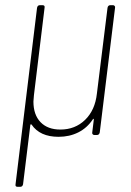

<svg xmlns="http://www.w3.org/2000/svg" viewBox="-20 -521 506 741"><path d="M406 -501H416Q420 -501 422.5 -498Q425 -495 424 -491L365 -10Q363 0 354 0H344Q340 0 337.5 -3Q335 -6 336 -10L342 -59Q342 -62 340.5 -62.5Q339 -63 338 -60Q316 -27 282 -10Q248 7 206 7Q134 7 102 -40Q100 -42 98.5 -41Q97 -40 97 -38L69 190Q67 200 58 200H48Q38 200 40 190L123 -491Q125 -501 134 -501H144Q154 -501 152 -491L111 -154Q109 -136 109 -129Q109 -78 136.5 -49.5Q164 -21 213 -21Q270 -21 308.5 -58.5Q347 -96 354 -160L395 -491Q397 -501 406 -501Z"/></svg>

Font: Barlow Semi Condensed Thin
Style: Italic
Weight: 250
Width: 4
Italic angle: -7°
Designer: Jeremy Tribby
Foundry: Tribby Type
Version: Version 1.408